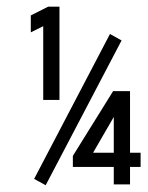

<svg xmlns="http://www.w3.org/2000/svg" viewBox="-20 -544 435 566"><path d="M155.3 -249.5H107.4V-466.8L70.8 -448.7V-498.5L122.1 -524.4H155.3ZM394.5 -51.8H363.3V-0.5H315.4V-51.8H194.8V-84.5L313.5 -275.4H363.3V-93.8H394.5ZM338.4 -424.8 114.7 2 80.6 -16.6 304.2 -443.8ZM315.4 -93.8V-199.2L254.4 -93.8Z"/></svg>

Font: Meera
Style: Regular
Weight: 400
Designer: Hussain KH and Suresh P for Swathanthra Malayalam Computing (SMC)
Version: Version 7.0.0+20221109